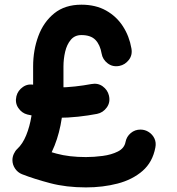

<svg xmlns="http://www.w3.org/2000/svg" viewBox="-20 -742 755 819"><path d="M50 -331.7Q43.3 -303.3 58.1 -281.5Q72.9 -259.6 96.9 -253.5Q128.5 -245.7 160.6 -242.6Q192.7 -239.5 224.6 -239.5Q270.3 -239.5 313.8 -244.3Q357.4 -249.1 393.8 -256.2Q419.3 -261.2 435.5 -283.6Q451.7 -306 444.5 -335.1Q438.8 -358.5 418.1 -373.7Q397.3 -388.8 369.3 -383.4Q337.8 -377.4 300.1 -373.2Q262.5 -368.9 224.6 -368.9Q198.5 -368.9 173.9 -371.5Q149.3 -374 128.7 -379.3Q100.2 -386.5 78.2 -371.3Q56.2 -356.2 50 -331.7ZM121.3 -335.4Q121.3 -291.7 114.1 -246.9Q106.8 -202.1 91.8 -165.2Q76.8 -128.2 53.7 -106.8Q45 -98.9 39 -85.8Q33 -72.8 33 -59.1Q33 -39.8 44.3 -22.9Q55.7 -6.1 73.9 1.1Q125.2 21.2 193.9 39.3Q262.6 57.4 346.7 57.4Q418.6 57.4 481.7 41Q544.8 24.5 587.9 -12.8Q631 -50.2 642.7 -112.8Q646.9 -134 638.8 -151.2Q630.7 -168.3 614.7 -178.7Q598.8 -189.1 579.6 -189.2Q555.7 -189.5 537.7 -174.3Q519.8 -159.2 515.5 -136.6Q510.5 -109.6 482.8 -95.7Q455.1 -81.8 417.9 -76.9Q380.7 -72 346.7 -72Q274.8 -72 221.1 -86.7Q167.4 -101.3 121.5 -119.3L141.6 -11.4Q177.2 -44.2 201.5 -95Q225.7 -145.8 238.2 -207.8Q250.7 -269.8 250.7 -335.4V-458.5Q250.7 -490.5 257.9 -521.2Q265 -551.9 281.9 -572.1Q298.8 -592.4 327.1 -592.4Q367.3 -592.4 387.2 -571.7Q407.1 -551 413.5 -513.4Q417.7 -488.3 439.3 -471.8Q460.8 -455.3 489.5 -460.9Q513.7 -465.8 529.7 -486.6Q545.7 -507.3 540.6 -535.4Q531.6 -587.6 504.3 -629.8Q477.1 -672 432.6 -697Q388.2 -722 327.1 -722Q257.1 -722 211.4 -685.1Q165.8 -648.2 143.6 -588.2Q121.3 -528.2 121.3 -458.5Z"/></svg>

Font: Mikhak VF
Style: Regular
Weight: 100
Designer: Amin Abedi
Version: Version 3.001